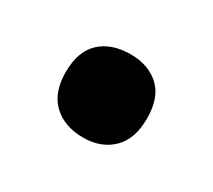

<svg xmlns="http://www.w3.org/2000/svg" viewBox="-51 -636 366 330"><g transform="rotate(30 132.0 -471.5)"><path d="M51 -472Q51 -513 73 -533.5Q95 -554 133 -554Q168 -554 190 -534Q212 -514 212 -472Q212 -431 190 -410Q168 -389 133 -389Q96 -389 73.5 -410Q51 -431 51 -472Z"/></g></svg>

Font: Noto Sans Display Condensed
Style: Bold
Weight: 700
Width: 3
Designer: Monotype Design Team
Foundry: Monotype Imaging Inc.
Version: Version 2.003